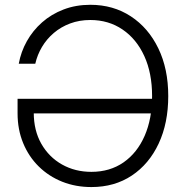

<svg xmlns="http://www.w3.org/2000/svg" viewBox="-20 -758 759 789"><path d="M355.5 10.7Q291 10.7 235.8 -11.2Q180.7 -33.2 139.4 -73.7Q98.1 -114.3 75.2 -169.9Q52.2 -225.6 52.2 -292.5V-352.1H631.8V-292H96.2L118.7 -295.4Q118.7 -221.7 149.9 -167Q181.2 -112.3 234.9 -82Q288.6 -51.8 355.5 -51.8Q431.6 -51.8 487.8 -90.8Q543.9 -129.9 574.5 -200Q605 -270 605 -363.3Q605 -457.5 573 -527.6Q541 -597.7 483.6 -636.7Q426.3 -675.8 351.1 -675.8Q306.2 -675.8 268.3 -661.6Q230.5 -647.5 201.2 -622.6Q171.9 -597.7 152.6 -565.2Q133.3 -532.7 125 -496.1H57.1Q65.9 -544.9 90.3 -588.6Q114.7 -632.3 152.8 -666Q190.9 -699.7 241.2 -719Q291.5 -738.3 351.1 -738.3Q445.3 -738.3 517.6 -690.9Q589.8 -643.6 630.6 -559.3Q671.4 -475.1 671.4 -363.3Q671.4 -252.4 632.1 -168.2Q592.8 -84 521.7 -36.6Q450.7 10.7 355.5 10.7Z"/></svg>

Font: Inter 28pt Light
Style: Regular
Weight: 300
Designer: Rasmus Andersson
Foundry: rsms
Version: Version 4.001;git-66647c0bb